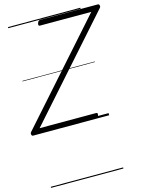

<svg xmlns="http://www.w3.org/2000/svg" viewBox="-254 -1126 1315 1742"><g transform="rotate(-15 403.0 -255.0)"><path d="M-35 0Q-42 0 -46 -6Q-50 -12 -50 -20.5Q-50 -29 -44 -36L766 -948H285Q275 -948 272 -954Q269 -960 273 -973Q277 -986 283.5 -992Q290 -998 299 -998H841Q852 -998 855.5 -985Q859 -972 849 -961L40 -50H570Q581 -50 583 -44Q585 -38 582 -25Q579 -12 572.5 -6Q566 0 556 0ZM0 490H680V500H0ZM0 -20H680V0H0ZM0 -505H680V-500H0ZM0 -1010H680V-1000H0Z"/></g></svg>

Font: Playwrite NZ Guides
Style: Regular
Weight: 400
Designer: Veronika Burian, José Scaglione
Foundry: TypeTogether
Version: Version 1.003